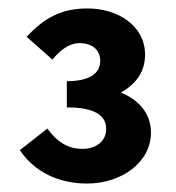

<svg xmlns="http://www.w3.org/2000/svg" viewBox="-20 -797 416 454"><path d="M186 -363C266 -363 337 -412 337 -484C337 -530 306 -562 266 -578C302 -599 323 -627 323 -668C323 -736 259 -777 187 -777C126 -777 86 -756 43 -710L104 -656C122 -678 143 -695 168 -695C198 -695 217 -679 217 -653C217 -620 186 -605 138 -605V-543C201 -543 231 -526 231 -492C231 -462 206 -445 175 -445C142 -445 116 -460 92 -493L27 -442C61 -391 118 -363 186 -363Z"/></svg>

Font: Giro Sans Regular
Style: Bold
Weight: 700
Designer: Paul D. Hunt
Foundry: Adobe Systems Incorporated
Version: Version 1.000;PS 1.0;hotconv 1.0.88;makeotf.lib2.5.647800